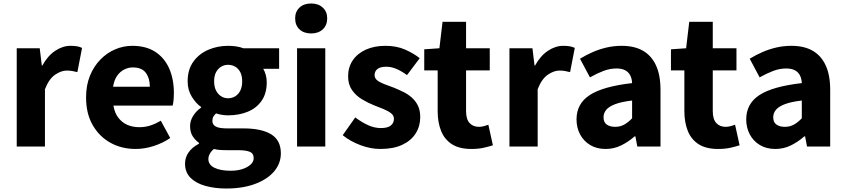

<svg xmlns="http://www.w3.org/2000/svg" viewBox="-20 -841 4852 1102"><path d="M76 0V-564H208L220 -465H223Q254 -521 297 -549.5Q340 -578 384 -578Q408 -578 423.5 -575Q439 -572 451 -566L424 -427Q408 -431 394.5 -433.5Q381 -436 363 -436Q331 -436 296 -412Q261 -388 238 -329V0Z M759 14Q678 14 614 -21.5Q550 -57 512 -123Q474 -189 474 -282Q474 -351 496 -405.5Q518 -460 556 -499Q594 -538 641.5 -558Q689 -578 739 -578Q819 -578 872 -543Q925 -508 951.5 -447Q978 -386 978 -308Q978 -285 976 -265.5Q974 -246 971 -235H631Q638 -193 659 -165.5Q680 -138 710.5 -124.5Q741 -111 780 -111Q813 -111 842.5 -120.5Q872 -130 903 -148L957 -49Q915 -20 862.5 -3Q810 14 759 14ZM629 -343H840Q840 -392 817 -423Q794 -454 742 -454Q716 -454 692 -441.5Q668 -429 651.5 -405Q635 -381 629 -343Z M1278 241Q1213 241 1159 226Q1105 211 1073.5 179.5Q1042 148 1042 98Q1042 63 1062.5 33.5Q1083 4 1122 -16V-21Q1101 -36 1086 -59Q1071 -82 1071 -118Q1071 -148 1089 -176.5Q1107 -205 1134 -223V-227Q1104 -248 1080.5 -286.5Q1057 -325 1057 -374Q1057 -442 1090 -487.5Q1123 -533 1176 -555.5Q1229 -578 1289 -578Q1314 -578 1336.5 -574.5Q1359 -571 1377 -564H1582V-446H1491Q1499 -433 1505 -412.5Q1511 -392 1511 -369Q1511 -305 1481.5 -262.5Q1452 -220 1401.5 -199.5Q1351 -179 1289 -179Q1274 -179 1256.5 -181.5Q1239 -184 1220 -190Q1210 -181 1204.5 -171.5Q1199 -162 1199 -146Q1199 -126 1218 -115Q1237 -104 1285 -104H1378Q1481 -104 1536.5 -70Q1592 -36 1592 39Q1592 97 1553.5 142.5Q1515 188 1444.5 214.5Q1374 241 1278 241ZM1289 -277Q1312 -277 1330.5 -288.5Q1349 -300 1359.5 -321.5Q1370 -343 1370 -374Q1370 -405 1359.5 -426Q1349 -447 1330.5 -458Q1312 -469 1289 -469Q1267 -469 1249 -458Q1231 -447 1220 -426.5Q1209 -406 1209 -374Q1209 -343 1220 -321.5Q1231 -300 1249 -288.5Q1267 -277 1289 -277ZM1303 139Q1343 139 1372.5 129Q1402 119 1419 103Q1436 87 1436 67Q1436 39 1413 30Q1390 21 1348 21H1287Q1259 21 1240.5 19.5Q1222 18 1208 14Q1192 27 1184 42Q1176 57 1176 72Q1176 105 1211 122Q1246 139 1303 139Z M1685 0V-564H1847V0ZM1766 -649Q1724 -649 1699 -672.5Q1674 -696 1674 -736Q1674 -774 1699 -797.5Q1724 -821 1766 -821Q1807 -821 1832.5 -797.5Q1858 -774 1858 -736Q1858 -696 1832.5 -672.5Q1807 -649 1766 -649Z M2163 14Q2107 14 2048.5 -8Q1990 -30 1947 -65L2019 -167Q2058 -138 2094 -122Q2130 -106 2166 -106Q2205 -106 2223 -120.5Q2241 -135 2241 -159Q2241 -178 2224.5 -191Q2208 -204 2181.5 -215Q2155 -226 2126 -237Q2091 -251 2057 -271.5Q2023 -292 2000.5 -324Q1978 -356 1978 -403Q1978 -455 2004.5 -494.5Q2031 -534 2079.5 -556Q2128 -578 2192 -578Q2256 -578 2305 -556.5Q2354 -535 2389 -507L2316 -410Q2286 -432 2256.5 -445Q2227 -458 2197 -458Q2163 -458 2146.5 -445Q2130 -432 2130 -410Q2130 -392 2145 -380Q2160 -368 2185 -358.5Q2210 -349 2240 -338Q2267 -327 2294 -314Q2321 -301 2343.5 -281Q2366 -261 2379 -234Q2392 -207 2392 -168Q2392 -117 2366 -75.5Q2340 -34 2289 -10Q2238 14 2163 14Z M2685 14Q2616 14 2573.5 -13.5Q2531 -41 2511.5 -90Q2492 -139 2492 -203V-437H2415V-558L2502 -564L2520 -716H2655V-564H2791V-437H2655V-204Q2655 -157 2675 -135Q2695 -113 2729 -113Q2743 -113 2757.5 -117Q2772 -121 2783 -125L2809 -7Q2787 0 2756.5 7Q2726 14 2685 14Z M2904 0V-564H3036L3048 -465H3051Q3082 -521 3125 -549.5Q3168 -578 3212 -578Q3236 -578 3251.5 -575Q3267 -572 3279 -566L3252 -427Q3236 -431 3222.5 -433.5Q3209 -436 3191 -436Q3159 -436 3124 -412Q3089 -388 3066 -329V0Z M3456 14Q3405 14 3367.5 -8.5Q3330 -31 3309.5 -69.5Q3289 -108 3289 -156Q3289 -246 3365 -295.5Q3441 -345 3608 -364Q3607 -389 3597.5 -408Q3588 -427 3568.5 -437.5Q3549 -448 3518 -448Q3481 -448 3444 -434Q3407 -420 3366 -397L3309 -504Q3345 -526 3383 -542.5Q3421 -559 3462.5 -568.5Q3504 -578 3548 -578Q3621 -578 3670 -550Q3719 -522 3745 -466Q3771 -410 3771 -325V0H3638L3627 -58H3622Q3587 -27 3545.5 -6.5Q3504 14 3456 14ZM3511 -113Q3540 -113 3563 -126Q3586 -139 3608 -162V-264Q3547 -257 3510.5 -243Q3474 -229 3459 -210Q3444 -191 3444 -168Q3444 -139 3462.5 -126Q3481 -113 3511 -113Z M4101 14Q4032 14 3989.5 -13.5Q3947 -41 3927.5 -90Q3908 -139 3908 -203V-437H3831V-558L3918 -564L3936 -716H4071V-564H4207V-437H4071V-204Q4071 -157 4091 -135Q4111 -113 4145 -113Q4159 -113 4173.5 -117Q4188 -121 4199 -125L4225 -7Q4203 0 4172.5 7Q4142 14 4101 14Z M4430 14Q4379 14 4341.5 -8.5Q4304 -31 4283.5 -69.5Q4263 -108 4263 -156Q4263 -246 4339 -295.5Q4415 -345 4582 -364Q4581 -389 4571.5 -408Q4562 -427 4542.5 -437.5Q4523 -448 4492 -448Q4455 -448 4418 -434Q4381 -420 4340 -397L4283 -504Q4319 -526 4357 -542.5Q4395 -559 4436.5 -568.5Q4478 -578 4522 -578Q4595 -578 4644 -550Q4693 -522 4719 -466Q4745 -410 4745 -325V0H4612L4601 -58H4596Q4561 -27 4519.5 -6.5Q4478 14 4430 14ZM4485 -113Q4514 -113 4537 -126Q4560 -139 4582 -162V-264Q4521 -257 4484.5 -243Q4448 -229 4433 -210Q4418 -191 4418 -168Q4418 -139 4436.5 -126Q4455 -113 4485 -113Z"/></svg>

Font: Noto Sans JP Thin ExtraBold
Style: Regular
Weight: 800
Version: Version 2.004-H2;hotconv 1.0.118;makeotfexe 2.5.65603